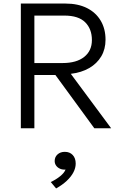

<svg xmlns="http://www.w3.org/2000/svg" viewBox="-20 -720 690 1078"><path d="M97 0V-700H348.5Q417.5 -700 467.8 -675Q518 -650 545.2 -604.2Q572.5 -558.5 572.5 -497Q572.5 -444 548.5 -403.5Q524.5 -363 480.8 -337.8Q437 -312.5 377.5 -305.5L604 0H509.5L291 -299H173V0ZM173 -366H331Q409.5 -366 452.8 -400.5Q496 -435 496 -495Q496 -557.5 458.2 -595Q420.5 -632.5 341.5 -632.5H173ZM295 338 265 302Q295 288 318 269.2Q341 250.5 348 232Q331.5 233.5 317.5 227.5Q303.5 221.5 295.2 210Q287 198.5 287 184Q287 161.5 303 147Q319 132.5 344 132.5Q371.5 132.5 388.2 150.2Q405 168 405 198.5Q405 223 392.2 247.5Q379.5 272 354.8 295.2Q330 318.5 295 338Z"/></svg>

Font: Geologica Cursive ExtraLight
Style: Regular
Weight: 250
Designer: Sindre Bremnes, Frode Helland
Foundry: Monokrom Skriftforlag AS
Version: Version 1.010;gftools[0.9.28]